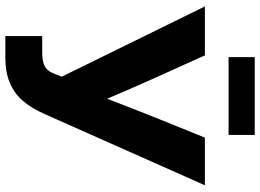

<svg xmlns="http://www.w3.org/2000/svg" viewBox="-144 -804 949 700"><g transform="rotate(90 330.0 -454.5)"><path d="M111.9 -134.4H170.2Q194.8 -134.4 210.1 -138.9Q225.3 -143.5 234.1 -152.8Q243 -162.1 249.1 -177.8L260.1 -205.6L3.9 -727.5H182.3L262.5 -550Q303.6 -459.2 368.8 -304.7H315Q373.5 -458.1 410.5 -550L482.2 -727.5H656L396.2 -142.8Q374.2 -93.6 347 -62.6Q319.7 -31.7 281.5 -15.9Q243.4 0 190.1 0H111.9ZM472.4 -813.9H188.8V-909.2H472.4Z"/></g></svg>

Font: Intratopia Thin
Style: Regular
Weight: 100
Designer: Rasmus Andersson
Foundry: rsms
Version: Version 3.000;Glyphs 3.2.3 (3260)